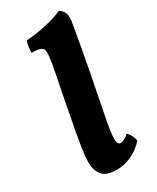

<svg xmlns="http://www.w3.org/2000/svg" viewBox="-187 -764 675 828"><g transform="rotate(-30 150.5 -350.5)"><path d="M136 9Q85 9 64.5 -16Q44 -41 45 -83Q45 -96 46.5 -111.5Q48 -127 52 -154Q56 -181 64.5 -226.5Q73 -272 86.5 -343Q100 -414 121 -519Q128 -560 128 -579.5Q128 -599 114.5 -605.5Q101 -612 69 -612Q69 -626 71 -641Q73 -656 78 -669Q122 -671 174 -682.5Q226 -694 262 -710Q279 -698 285 -682Q291 -666 285 -633Q266 -522 245.5 -414.5Q225 -307 204 -203Q194 -151 192.5 -125.5Q191 -100 195 -91.5Q199 -83 208 -83Q216 -83 226 -88Q236 -93 250 -105Q270 -85 275 -56Q247 -25 210 -8Q173 9 136 9Z"/></g></svg>

Font: Vollkorn
Style: Bold Italic
Weight: 700
Italic angle: -11°
Designer: Friedrich Althausen
Foundry: Friedrich Althausen
Version: Version 5.000; ttfautohint (v1.8.3)